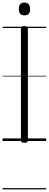

<svg xmlns="http://www.w3.org/2000/svg" viewBox="-20 -1092 378 1487"><path d="M169 14Q155 14 148.5 9Q142 4 142 -5V-871Q142 -881 148.5 -885.5Q155 -890 169 -890Q182 -890 189 -885.5Q196 -881 196 -871V-5Q196 4 190 9Q184 14 169 14ZM169 -973Q147 -973 136.5 -985Q126 -997 126 -1021Q126 -1047 136.5 -1059.5Q147 -1072 169 -1072Q190 -1072 201.5 -1059.5Q213 -1047 213 -1022Q213 -997 202 -985Q191 -973 169 -973ZM0 365H338V375H0ZM0 -20H338V0H0ZM0 -505H338V-500H0ZM0 -885H338V-875H0Z"/></svg>

Font: Playwrite AT Guides
Style: Regular
Weight: 400
Designer: Veronika Burian, José Scaglione
Foundry: TypeTogether
Version: Version 1.003